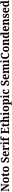

<svg xmlns="http://www.w3.org/2000/svg" viewBox="7844 -8654 1038 16767"><g transform="rotate(-90 8363.5 -270.0)"><path d="M26 0H270V-52H240C203 -52 183 -60 183 -117V-557L541 0H634V-597C634 -649 658 -662 692 -662H721V-714H477V-662H506C538 -662 564 -650 564 -601V-208L242 -714H26V-662H55C86 -662 113 -654 113 -601V-117C113 -60 87 -52 49 -52H26Z M1021 10C1182 10 1266 -82 1266 -270C1266 -458 1174 -549 1024 -549C863 -549 779 -458 779 -270C779 -82 871 10 1021 10ZM1023 -52C952 -52 927 -127 927 -270C927 -413 951 -486 1022 -486C1093 -486 1119 -413 1119 -270C1119 -127 1094 -52 1023 -52Z M1546 10C1605 10 1651 -4 1671 -14V-78C1651 -72 1628 -69 1604 -69C1559 -69 1543 -96 1543 -157V-471H1662V-536H1543V-660H1464C1454 -613 1439 -582 1421 -562C1402 -540 1371 -521 1328 -520V-471H1398V-148C1398 -31 1451 10 1546 10Z M1974 10C2135 10 2219 -82 2219 -270C2219 -458 2127 -549 1977 -549C1816 -549 1732 -458 1732 -270C1732 -82 1824 10 1974 10ZM1976 -52C1905 -52 1880 -127 1880 -270C1880 -413 1904 -486 1975 -486C2046 -486 2072 -413 2072 -270C2072 -127 2047 -52 1976 -52Z M2763 10C2917 10 3016 -73 3016 -201C3016 -301 2967 -364 2838 -420C2711 -474 2681 -513 2681 -570C2681 -631 2719 -665 2775 -665C2846 -665 2880 -593 2880 -528C2958 -528 2991 -558 2991 -604C2991 -663 2926 -724 2791 -724C2659 -724 2559 -651 2559 -531C2559 -432 2605 -365 2735 -308C2838 -262 2892 -228 2892 -158C2892 -95 2850 -48 2778 -48C2705 -48 2645 -107 2643 -220C2588 -220 2541 -195 2541 -129C2541 -63 2592 10 2763 10Z M3337 10C3472 10 3528 -52 3528 -103C3528 -125 3513 -140 3496 -146C3474 -99 3435 -62 3371 -62C3287 -62 3243 -122 3241 -258H3546V-307C3546 -466 3463 -549 3327 -549C3179 -549 3094 -453 3094 -265C3094 -91 3177 10 3337 10ZM3402 -320H3242C3245 -427 3277 -486 3329 -486C3381 -486 3402 -423 3402 -320Z M3603 0H3916V-52H3886C3849 -52 3822 -60 3822 -119V-274C3822 -355 3846 -456 3899 -456C3934 -456 3943 -428 3943 -373C4017 -373 4061 -401 4061 -460C4061 -512 4030 -548 3960 -548C3884 -548 3848 -509 3819 -438H3815L3796 -536H3608V-484H3611C3652 -484 3677 -475 3677 -416V-124C3677 -61 3649 -52 3607 -52H3603Z M4235 -628C4279 -628 4317 -650 4317 -698C4317 -748 4279 -768 4235 -768C4189 -768 4155 -748 4155 -698C4155 -650 4189 -628 4235 -628ZM4090 0H4388V-52H4377C4339 -52 4311 -65 4311 -123V-536H4090V-484H4102C4139 -484 4168 -471 4168 -417V-123C4168 -65 4140 -52 4102 -52H4090Z M4422 0H4763V-52H4719C4689 -52 4653 -60 4653 -117V-470H4782V-536H4653V-592C4653 -679 4669 -713 4705 -713C4739 -713 4748 -662 4748 -629C4826 -629 4851 -659 4851 -697C4851 -733 4822 -769 4701 -769C4568 -769 4509 -698 4509 -574V-536H4426V-470H4509V-117C4509 -60 4470 -52 4443 -52H4422Z M5060 0H5609L5615 -183H5550L5543 -137C5536 -93 5516 -60 5468 -60H5296V-344H5518V-403H5296V-654H5442C5491 -654 5509 -626 5513 -577L5517 -531H5584L5580 -714H5060V-662H5093C5122 -662 5147 -654 5147 -600V-109C5147 -67 5126 -52 5094 -52H5060Z M5881 10C5940 10 5986 -4 6006 -14V-78C5986 -72 5963 -69 5939 -69C5894 -69 5878 -96 5878 -157V-471H5997V-536H5878V-660H5799C5789 -613 5774 -582 5756 -562C5737 -540 5706 -521 5663 -520V-471H5733V-148C5733 -31 5786 10 5881 10Z M6042 0H6330V-52H6327C6286 -52 6262 -61 6262 -117V-310C6262 -394 6280 -466 6341 -466C6394 -466 6414 -417 6414 -331V0H6623V-52H6620C6578 -52 6558 -61 6558 -123V-355C6558 -490 6507 -549 6403 -549C6327 -549 6287 -512 6263 -467H6257C6259 -487 6262 -536 6262 -581V-760H6040V-708H6051C6076 -708 6117 -700 6117 -647V-121C6117 -61 6086 -52 6048 -52H6042Z M6808 -628C6852 -628 6890 -650 6890 -698C6890 -748 6852 -768 6808 -768C6762 -768 6728 -748 6728 -698C6728 -650 6762 -628 6808 -628ZM6663 0H6961V-52H6950C6912 -52 6884 -65 6884 -123V-536H6663V-484H6675C6712 -484 6741 -471 6741 -417V-123C6741 -65 6713 -52 6675 -52H6663Z M7263 10C7424 10 7508 -82 7508 -270C7508 -458 7416 -549 7266 -549C7105 -549 7021 -458 7021 -270C7021 -82 7113 10 7263 10ZM7265 -52C7194 -52 7169 -127 7169 -270C7169 -413 7193 -486 7264 -486C7335 -486 7361 -413 7361 -270C7361 -127 7336 -52 7265 -52Z M7563 229H7873V177H7850C7824 177 7785 169 7785 112V51C7785 14 7783 -27 7781 -61H7786C7813 -16 7852 12 7917 12C8044 12 8110 -73 8110 -266C8110 -460 8043 -546 7919 -546C7847 -546 7803 -510 7777 -458H7773L7756 -536H7572V-484H7579C7614 -484 7640 -475 7640 -414V112C7640 169 7600 177 7574 177H7563ZM7878 -59C7805 -59 7785 -128 7785 -267C7785 -399 7805 -474 7879 -474C7940 -474 7964 -400 7964 -266C7964 -129 7940 -59 7878 -59Z M8314 -628C8358 -628 8396 -650 8396 -698C8396 -748 8358 -768 8314 -768C8268 -768 8234 -748 8234 -698C8234 -650 8268 -628 8314 -628ZM8169 0H8467V-52H8456C8418 -52 8390 -65 8390 -123V-536H8169V-484H8181C8218 -484 8247 -471 8247 -417V-123C8247 -65 8219 -52 8181 -52H8169Z M8760 10C8891 10 8942 -50 8942 -99C8942 -118 8933 -134 8918 -143C8896 -98 8849 -62 8785 -62C8706 -62 8674 -131 8674 -267C8674 -439 8708 -489 8761 -489C8807 -489 8820 -430 8820 -362C8920 -362 8943 -401 8943 -444C8943 -503 8882 -549 8757 -549C8628 -549 8527 -482 8527 -266C8527 -62 8621 10 8760 10Z M9478 10C9632 10 9731 -73 9731 -201C9731 -301 9682 -364 9553 -420C9426 -474 9396 -513 9396 -570C9396 -631 9434 -665 9490 -665C9561 -665 9595 -593 9595 -528C9673 -528 9706 -558 9706 -604C9706 -663 9641 -724 9506 -724C9374 -724 9274 -651 9274 -531C9274 -432 9320 -365 9450 -308C9553 -262 9607 -228 9607 -158C9607 -95 9565 -48 9493 -48C9420 -48 9360 -107 9358 -220C9303 -220 9256 -195 9256 -129C9256 -63 9307 10 9478 10Z M10052 10C10187 10 10243 -52 10243 -103C10243 -125 10228 -140 10211 -146C10189 -99 10150 -62 10086 -62C10002 -62 9958 -122 9956 -258H10261V-307C10261 -466 10178 -549 10042 -549C9894 -549 9809 -453 9809 -265C9809 -91 9892 10 10052 10ZM10117 -320H9957C9960 -427 9992 -486 10044 -486C10096 -486 10117 -423 10117 -320Z M10318 0H10606V-52H10603C10562 -52 10537 -61 10537 -117V-310C10537 -393 10559 -466 10619 -466C10673 -466 10690 -417 10690 -331V0H10899V-52H10896C10854 -52 10834 -61 10834 -123V-322C10834 -400 10856 -466 10915 -466C10968 -466 10988 -417 10988 -331V0H11197V-52H11194C11152 -52 11132 -61 11132 -123V-355C11132 -490 11074 -549 10974 -549C10902 -549 10853 -520 10827 -463H10822C10799 -524 10752 -549 10686 -549C10608 -549 10567 -520 10538 -464H10533L10521 -536H10323V-487H10326C10367 -487 10393 -478 10393 -421V-121C10393 -61 10367 -52 10326 -52H10318Z M11381 -628C11425 -628 11463 -650 11463 -698C11463 -748 11425 -768 11381 -768C11335 -768 11301 -748 11301 -698C11301 -650 11335 -628 11381 -628ZM11236 0H11534V-52H11523C11485 -52 11457 -65 11457 -123V-536H11236V-484H11248C11285 -484 11314 -471 11314 -417V-123C11314 -65 11286 -52 11248 -52H11236Z M11920 10C12088 10 12138 -66 12138 -121C12138 -137 12132 -155 12123 -163C12091 -117 12041 -66 11945 -66C11812 -66 11762 -163 11762 -358C11762 -551 11801 -661 11917 -661C11996 -661 12021 -589 12021 -524C12098 -524 12139 -559 12139 -608C12139 -672 12068 -724 11925 -724C11713 -724 11602 -575 11602 -358C11602 -137 11709 10 11920 10Z M12462 10C12623 10 12707 -82 12707 -270C12707 -458 12615 -549 12465 -549C12304 -549 12220 -458 12220 -270C12220 -82 12312 10 12462 10ZM12464 -52C12393 -52 12368 -127 12368 -270C12368 -413 12392 -486 12463 -486C12534 -486 12560 -413 12560 -270C12560 -127 12535 -52 12464 -52Z M12768 0H13056V-52H13052C13011 -52 12987 -61 12987 -117V-310C12987 -392 13007 -466 13070 -466C13123 -466 13140 -416 13140 -331V0H13349V-52H13345C13303 -52 13284 -61 13284 -123V-355C13284 -490 13230 -549 13131 -549C13057 -549 13017 -519 12988 -464H12983L12971 -536H12773V-484H12777C12818 -484 12843 -475 12843 -419V-121C12843 -61 12816 -52 12774 -52H12768Z M13605 10C13678 10 13721 -24 13749 -79H13754L13778 0H13964V-52H13957C13912 -52 13886 -66 13886 -128V-760H13659V-708H13666C13707 -708 13741 -701 13741 -645V-582C13741 -545 13742 -502 13744 -471H13739C13713 -515 13674 -548 13604 -548C13483 -548 13415 -460 13415 -267C13415 -75 13483 10 13605 10ZM13647 -62C13585 -62 13561 -130 13561 -268C13561 -402 13585 -477 13647 -477C13719 -477 13741 -402 13741 -269C13741 -132 13719 -62 13647 -62Z M14266 10C14401 10 14457 -52 14457 -103C14457 -125 14442 -140 14425 -146C14403 -99 14364 -62 14300 -62C14216 -62 14172 -122 14170 -258H14475V-307C14475 -466 14392 -549 14256 -549C14108 -549 14023 -453 14023 -265C14023 -91 14106 10 14266 10ZM14331 -320H14171C14174 -427 14206 -486 14258 -486C14310 -486 14331 -423 14331 -320Z M14532 0H14820V-52H14816C14775 -52 14751 -61 14751 -117V-310C14751 -392 14771 -466 14834 -466C14887 -466 14904 -416 14904 -331V0H15113V-52H15109C15067 -52 15048 -61 15048 -123V-355C15048 -490 14994 -549 14895 -549C14821 -549 14781 -519 14752 -464H14747L14735 -536H14537V-484H14541C14582 -484 14607 -475 14607 -419V-121C14607 -61 14580 -52 14538 -52H14532Z M15352 10C15484 10 15557 -55 15557 -160C15557 -255 15499 -295 15399 -332C15314 -364 15287 -382 15287 -427C15287 -466 15314 -490 15361 -490C15414 -490 15449 -454 15449 -387C15508 -387 15536 -411 15536 -453C15536 -501 15488 -548 15375 -548C15255 -548 15174 -496 15174 -391C15174 -296 15226 -257 15333 -216C15414 -185 15445 -165 15445 -122C15445 -80 15418 -49 15355 -49C15288 -49 15250 -94 15250 -175C15207 -175 15167 -157 15167 -102C15167 -35 15220 10 15352 10Z M15872 10C16007 10 16063 -52 16063 -103C16063 -125 16048 -140 16031 -146C16009 -99 15970 -62 15906 -62C15822 -62 15778 -122 15776 -258H16081V-307C16081 -466 15998 -549 15862 -549C15714 -549 15629 -453 15629 -265C15629 -91 15712 10 15872 10ZM15937 -320H15777C15780 -427 15812 -486 15864 -486C15916 -486 15937 -423 15937 -320Z M16352 10C16425 10 16468 -24 16496 -79H16501L16525 0H16711V-52H16704C16659 -52 16633 -66 16633 -128V-760H16406V-708H16413C16454 -708 16488 -701 16488 -645V-582C16488 -545 16489 -502 16491 -471H16486C16460 -515 16421 -548 16351 -548C16230 -548 16162 -460 16162 -267C16162 -75 16230 10 16352 10ZM16394 -62C16332 -62 16308 -130 16308 -268C16308 -402 16332 -477 16394 -477C16466 -477 16488 -402 16488 -269C16488 -132 16466 -62 16394 -62Z"/></g></svg>

Font: Noto Serif Ethiopic SemiCondensed
Style: Bold
Weight: 700
Width: 4
Designer: Monotype Design Team
Foundry: Monotype Imaging Inc.
Version: Version 2.102